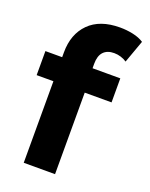

<svg xmlns="http://www.w3.org/2000/svg" viewBox="-141 -825 701 899"><g transform="rotate(20 209.0 -375.0)"><path d="M91.3 0V-550.2Q91.3 -641.1 145.1 -695.3Q199 -749.6 299.1 -749.6Q332.7 -749.6 364.3 -742.8Q396 -736 418 -721.4L377.3 -608.4Q364.5 -617 348.1 -622.3Q331.8 -627.5 314.2 -627.5Q280 -627.5 261.3 -607.9Q242.7 -588.4 242.7 -548.8V-498.6L247.3 -431.6V0ZM7.8 -406.3V-526.1H381V-406.3Z"/></g></svg>

Font: Montserrat Thin
Style: Regular
Weight: 100
Designer: Julieta Ulanovsky
Foundry: Julieta Ulanovsky
Version: Version 9.000